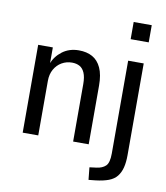

<svg xmlns="http://www.w3.org/2000/svg" viewBox="-96 -785 914 1057"><g transform="rotate(10 361.5 -256.5)"><path d="M69 0V-491H151V-397H148Q165 -442 203.5 -471Q242 -500 296 -500Q340 -500 371.5 -482.5Q403 -465 420.5 -427Q438 -389 438 -328V0H351V-321Q351 -360 341 -383.5Q331 -407 313 -417Q295 -427 270 -427Q239 -427 213 -412Q187 -397 171.5 -369.5Q156 -342 156 -305V0ZM565 -610V-706H666V-610ZM471 193 464 124 503 119Q535 115 553.5 97.5Q572 80 572 28V-491H659V22Q659 62 651.5 91.5Q644 121 627.5 141.5Q611 162 582 173Q553 184 510 189Z"/></g></svg>

Font: Nunito Sans 10pt Condensed Medium
Style: Regular
Weight: 500
Width: 3
Designer: Vernon Adams
Foundry: Vernon Adams
Version: Version 3.101;gftools[0.9.27]